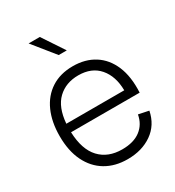

<svg xmlns="http://www.w3.org/2000/svg" viewBox="-190 -902 935 1025"><g transform="rotate(-30 277.5 -390.0)"><path d="M295 10Q218 10 161 -24Q104 -58 72.5 -122.5Q41 -187 41 -278Q41 -365 70 -430Q99 -495 154.5 -531Q210 -567 288 -567Q364 -567 419.5 -532Q475 -497 503.5 -430Q532 -363 527 -266H104Q108 -158 158.5 -104Q209 -50 296 -50Q367 -50 409 -82Q451 -114 461 -170L524 -157Q508 -77 446 -33.5Q384 10 295 10ZM289 -510Q212 -510 162.5 -463Q113 -416 105 -318H462Q461 -405 416 -457.5Q371 -510 289 -510ZM253 -656 145 -790H214L303 -656Z"/></g></svg>

Font: BDO Grotesk Light
Style: Regular
Weight: 300
Designer: Deni Anggara
Foundry: Lokal Container
Version: Version 2.000